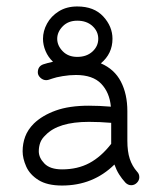

<svg xmlns="http://www.w3.org/2000/svg" viewBox="-20 -574 490 594"><path d="M368 -9Q357 -21 348.5 -34.5Q340 -48 334 -65Q268 0 172 0Q126 0 99 -17Q72 -34 61 -59Q50 -84 50 -106Q50 -130 58 -151.5Q66 -173 85 -192Q111 -217 152.5 -232Q194 -247 255 -247Q287 -247 323 -244Q319 -288 293 -315Q267 -342 215 -342Q195 -342 174 -338.5Q153 -335 142 -331Q129 -326 123 -326Q113 -326 105 -333.5Q97 -341 97 -350Q97 -369 114 -375Q120 -377 127.5 -379Q135 -381 144 -383Q129 -397 121 -416Q113 -435 113 -454Q113 -478 125.5 -501Q138 -524 162 -539Q186 -554 219 -554Q271 -554 299.5 -523Q328 -492 328 -454Q328 -408 292 -378Q334 -360 354 -321.5Q374 -283 374 -230V-139Q374 -105 381.5 -82.5Q389 -60 404 -43Q411 -36 411 -26Q411 -16 403.5 -8.5Q396 -1 386 -1Q376 -1 368 -9ZM284 -454Q284 -477 266 -493.5Q248 -510 219 -510Q191 -510 174 -492.5Q157 -475 157 -454Q157 -433 174 -415.5Q191 -398 219 -398Q248 -398 266 -414.5Q284 -431 284 -454ZM172 -50Q220 -50 256.5 -69.5Q293 -89 324 -129V-194Q288 -197 255 -197Q160 -197 121 -156Q109 -145 104.5 -132.5Q100 -120 100 -106Q100 -86 117.5 -68Q135 -50 172 -50Z"/></svg>

Font: Hubballi
Style: Regular
Weight: 400
Designer: Erin McLaughlin
Version: Version 1.000; ttfautohint (v1.8.3)